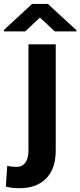

<svg xmlns="http://www.w3.org/2000/svg" viewBox="-73 -757 414 990"><path d="M73.7 -528.3H214.4V19Q214.4 113.3 164.8 163.3Q115.2 213.4 28.3 213.4Q9.3 213.4 -7.6 211.7Q-24.4 210 -43 205.1L-35.6 97.7Q-13.7 103.5 12.7 103.5Q41.5 103.5 57.6 81.8Q73.7 60.1 73.7 19ZM173.8 -736.8 321.3 -601.1V-595.2H209.5L132.8 -666.5L57.1 -595.2H-52.7V-602.5L92.3 -736.8Z"/></svg>

Font: Vazirmatn RD UI FD
Style: Bold
Weight: 700
Designer: Saber Rastikerdar
Foundry: Saber Rastikerdar
Version: Version 33.003